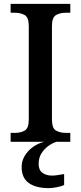

<svg xmlns="http://www.w3.org/2000/svg" viewBox="-20 -734 418 994"><path d="M35 0V-46H57Q87 -46 108 -58Q129 -70 129 -115V-599Q129 -644 108 -656Q87 -668 57 -668H35V-714H344V-668H321Q291 -668 270 -656Q249 -644 249 -599V-115Q249 -70 270 -58Q291 -46 321 -46H344V0ZM233 240Q166 240 129 213.5Q92 187 92 130Q92 99 108.5 72Q125 45 152 26Q179 7 210 0H273Q252 6 230.5 21.5Q209 37 194.5 60Q180 83 180 115Q180 146 199.5 160.5Q219 175 249 175Q263 175 278.5 172.5Q294 170 312 167V224Q297 231 272.5 235.5Q248 240 233 240Z"/></svg>

Font: Noto Serif Tibetan Medium
Style: Regular
Weight: 500
Designer: Monotype Design Team
Foundry: Monotype Imaging Inc.
Version: Version 2.103; ttfautohint (v1.8.4.7-5d5b)